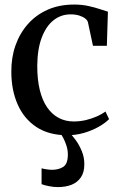

<svg xmlns="http://www.w3.org/2000/svg" viewBox="-20 -568 516 822"><path d="M268.5 11Q189.5 11 136.2 -24Q83 -59 55.8 -120.5Q28.5 -182 28.5 -260.5Q28 -321 46.2 -373.2Q64.5 -425.5 99.5 -465Q134.5 -504.5 184.2 -526.5Q234 -548.5 297.5 -548.5Q331 -548.5 359 -542.2Q387 -536 408.2 -528.8Q429.5 -521.5 442 -518L437.5 -372H378L356.5 -472.5Q354.5 -481 344.8 -488.8Q335 -496.5 319 -501.5Q303 -506.5 282 -506.5Q241.5 -506.5 209.5 -481.5Q177.5 -456.5 158.8 -407.2Q140 -358 139.5 -285.5Q139.5 -226.5 150.5 -182Q161.5 -137.5 182.2 -107.8Q203 -78 231.8 -63Q260.5 -48 295.5 -48Q323 -48 348.8 -54.2Q374.5 -60.5 396 -70.2Q417.5 -80 431.5 -90.5L447 -58Q431 -41.5 403 -25.5Q375 -9.5 340 0.8Q305 11 268.5 11ZM227 233Q210 233 190.5 229.2Q171 225.5 158 220.5V152.5Q168.5 155.5 181.5 157.2Q194.5 159 202 159Q231.5 159 251 146.2Q270.5 133.5 270.5 93.5Q270.5 75 264.8 56.5Q259 38 251 23Q243 8 236 -1L260 -6L276 -1Q287.5 9.5 303 30.2Q318.5 51 330 78.5Q341.5 106 341 136.5Q341 169.5 326.5 191Q312 212.5 286.8 222.8Q261.5 233 227 233Z"/></svg>

Font: Merriweather 72pt
Style: Regular
Weight: 400
Version: Version 2.100